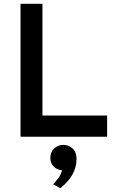

<svg xmlns="http://www.w3.org/2000/svg" viewBox="-20 -720 604 1011"><path d="M88 0V-700H203.5V-111.5H544V0ZM297 271 260 250Q274 235.5 287.5 217.5Q301 199.5 306.5 176Q280.5 175 262.8 157.2Q245 139.5 245 111Q245 81.5 264.8 62.2Q284.5 43 314 43Q342.5 43 362.8 62.5Q383 82 383 118Q383 161 360.5 200.5Q338 240 297 271Z"/></svg>

Font: Overpass SemiBold
Style: Regular
Weight: 600
Designer: Delve Withrington, Dave Bailey, Thomas Jockin
Foundry: Delve Fonts LLC
Version: Version 4.000